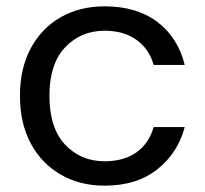

<svg xmlns="http://www.w3.org/2000/svg" viewBox="-20 -577 647 606"><path d="M43 -275Q43 -361 77 -424.5Q111 -488 171.5 -522.5Q232 -557 310 -557Q412 -557 477 -507.5Q542 -458 563 -372H465Q451 -422 411 -451Q371 -480 310 -480Q235 -480 185.5 -427.5Q136 -375 136 -275Q136 -173 185.5 -120.5Q235 -68 310 -68Q371 -68 410.5 -96Q450 -124 465 -176H563Q542 -95 477 -43Q412 9 310 9Q232 9 171.5 -26Q111 -61 77 -124.5Q43 -188 43 -275Z"/></svg>

Font: Poppins
Style: Regular
Weight: 400
Designer: Ninad Kale (Devanagari), Jonny Pinhorn (Latin)
Version: Version 5.002